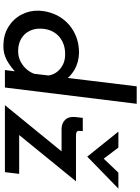

<svg xmlns="http://www.w3.org/2000/svg" viewBox="133 -950 826 1132"><g transform="rotate(90 546.0 -384.0)"><path d="M245 9Q185 8 138.5 -20.5Q92 -49 66.5 -97Q41 -145 43 -200Q45 -246 62 -288.5Q79 -331 111.5 -364.5Q144 -398 189.5 -417.5Q235 -437 292 -437Q349 -435 391.5 -410Q434 -385 455 -350L434 -325L489 -777H592L496 0H393L405 -96L413 -71Q378 -35 336.5 -12Q295 11 245 9ZM276 -78Q307 -77 333.5 -88Q360 -99 381.5 -120.5Q403 -142 415 -172L425 -257Q421 -285 404 -307Q387 -329 361 -342Q335 -355 302 -355Q259 -356 225 -339Q191 -322 171 -290.5Q151 -259 149 -215Q147 -176 162.5 -145Q178 -114 207.5 -96.5Q237 -79 276 -78ZM741 -334Q707 -334 686.5 -355Q666 -376 670 -415L675 -459H753L752 -445Q750 -428 757 -423.5Q764 -419 782 -419H1049L759 -63L741 -84H1005L995 0H600L897 -364L909 -334ZM850 -669 925 -570 897 -563 998 -669H1092L904 -486H903L756 -669Z"/></g></svg>

Font: Josefin Sans Thin Medium
Style: Italic
Weight: 500
Italic angle: -7°
Version: Version 2.000